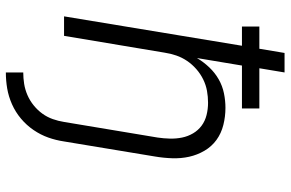

<svg xmlns="http://www.w3.org/2000/svg" viewBox="-184 -590 969 640"><g transform="rotate(90 300.0 -270.5)"><path d="M222 194V136Q241 136 260 133Q279 130 297.5 122Q316 114 332 101Q348 88 359.5 72Q371 56 377.5 37.5Q384 19 387 0Q400 -78 413 -156Q426 -234 439 -312Q442 -332 442.5 -353Q443 -374 439 -393.5Q435 -413 425 -430Q415 -447 399.5 -458.5Q384 -470 364 -475Q344 -480 323 -480Q323 -480 323 -480Q323 -480 323 -480Q303 -480 283.5 -476.5Q264 -473 245.5 -464Q227 -455 211 -441Q195 -427 183.5 -410Q172 -393 165.5 -374Q159 -355 156 -335L100 0H35L133 -593H69V-651H143L157 -735H222L208 -651H342V-593H199L174 -443Q187 -465 205 -484Q223 -503 245 -515.5Q267 -528 291.5 -533Q316 -538 340 -538Q369 -538 397 -531Q425 -524 447 -508Q469 -492 483 -468Q497 -444 503 -417Q509 -390 508 -360.5Q507 -331 502 -302L452 0Q448 27 439 52.5Q430 78 414 101.5Q398 125 376 143.5Q354 162 328 173.5Q302 185 275.5 189.5Q249 194 222 194Z"/></g></svg>

Font: Iosevka Curly Light Extended
Style: Italic
Weight: 300
Width: 7
Italic angle: -9°
Monospace: yes
Designer: Belleve Invis
Foundry: Belleve Invis
Version: Version 11.1.0; ttfautohint (v1.8.3)